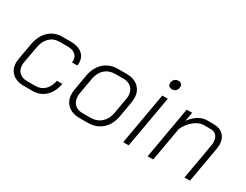

<svg xmlns="http://www.w3.org/2000/svg" viewBox="-70 -1132 2049 1599"><g transform="rotate(30 955.0 -332.5)"><path d="M44 -130Q44 -141 48 -167L75 -322Q91 -409 143 -458Q195 -507 271 -507H353Q421 -507 460.5 -475Q500 -443 500 -388Q500 -371 498 -362H446Q448 -374 448 -380Q448 -416 422.5 -437.5Q397 -459 353 -459H271Q215 -459 177.5 -422.5Q140 -386 129 -322L101 -167Q98 -152 98 -138Q98 -93 125 -66.5Q152 -40 198 -40H280Q333 -40 368 -73.5Q403 -107 415 -167H467Q451 -84 402 -38Q353 8 280 8H196Q125 8 84.5 -29.5Q44 -67 44 -130Z M575 -137Q575 -156 578 -175L604 -324Q619 -410 673 -458.5Q727 -507 808 -507H887Q961 -507 1003.5 -467.5Q1046 -428 1046 -362Q1046 -344 1043 -324L1017 -175Q1002 -89 947.5 -40.5Q893 8 811 8H732Q659 8 617 -31.5Q575 -71 575 -137ZM811 -40Q871 -40 912 -76.5Q953 -113 964 -175L990 -324Q993 -339 993 -354Q993 -402 964.5 -430.5Q936 -459 887 -459H808Q748 -459 708.5 -423.5Q669 -388 658 -324L632 -175Q629 -159 629 -144Q629 -96 656.5 -68Q684 -40 732 -40Z M1240 -619Q1240 -643 1254.5 -658Q1269 -673 1293 -673Q1310 -673 1320 -663.5Q1330 -654 1330 -638Q1330 -613 1315.5 -598.5Q1301 -584 1278 -584Q1261 -584 1250.5 -593.5Q1240 -603 1240 -619ZM1236 -499H1289L1201 0H1148Z M1471 -499H1523L1508 -414Q1542 -459 1582 -483Q1622 -507 1661 -507H1726Q1785 -507 1819.5 -473Q1854 -439 1854 -380Q1854 -369 1850 -341L1790 0H1737L1797 -342Q1800 -359 1800 -374Q1800 -413 1780 -436Q1760 -459 1724 -459H1659Q1614 -459 1567.5 -422Q1521 -385 1494 -326L1437 0H1383Z"/></g></svg>

Font: Bai Jamjuree Light
Style: Italic
Weight: 300
Italic angle: -10°
Version: Version 1.000; ttfautohint (v1.6)